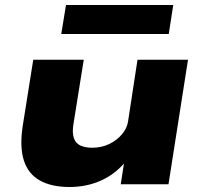

<svg xmlns="http://www.w3.org/2000/svg" viewBox="-20 -737 809 768"><path d="M258 11Q186 11 139.5 -15Q93 -41 75.5 -95Q58 -149 71 -234L113 -498H315L274 -242Q268 -206 275.5 -184.5Q283 -163 302.5 -154.5Q322 -146 349 -146Q386 -146 417 -161Q448 -176 468 -200Q488 -224 492 -250L530 -498H732L654 0H463L478 -97H488Q445 -43 386.5 -16Q328 11 258 11ZM225 -601 244 -717H673L655 -601Z"/></svg>

Font: Nunito Sans 10pt Expanded Black
Style: Italic
Weight: 900
Width: 7
Italic angle: -9°
Designer: Vernon Adams
Foundry: Vernon Adams
Version: Version 3.101;gftools[0.9.27]